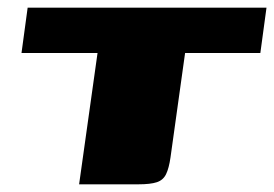

<svg xmlns="http://www.w3.org/2000/svg" viewBox="-20 -480 714 500"><path d="M52 -460H674L658 -342H462L424 -70Q420 -42 412.5 -26.5Q405 -11 388.5 -5.5Q372 0 340 0H186L234 -342H36Z"/></svg>

Font: Genos Black
Style: Italic
Weight: 900
Italic angle: -8°
Version: Version 1.010